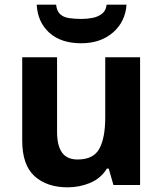

<svg xmlns="http://www.w3.org/2000/svg" viewBox="-20 -791 697 821"><path d="M579 -546V0H465L445 -70H437Q411 -28 365.5 -9Q320 10 269 10Q181 10 128 -37.5Q75 -85 75 -190V-546H224V-227Q224 -169 245 -139Q266 -109 312 -109Q380 -109 405 -155.5Q430 -202 430 -289V-546ZM521 -771Q516 -698 463 -652Q410 -606 327 -606Q241 -606 191 -651Q141 -696 137 -771H220Q223 -743 237.5 -730Q252 -717 276 -713.5Q300 -710 328 -710Q352 -710 375.5 -714.5Q399 -719 416 -732Q433 -745 436 -771Z"/></svg>

Font: Noto Sans Ethiopic
Style: Bold
Weight: 700
Designer: Monotype Design Team
Foundry: Monotype Imaging Inc.
Version: Version 2.102; ttfautohint (v1.8.4.7-5d5b)